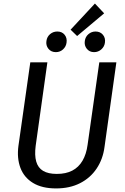

<svg xmlns="http://www.w3.org/2000/svg" viewBox="-20 -1036 696 1068"><path d="M532.3 -689.1H627.3L561.3 -218.2Q552.3 -150.1 517.3 -98.1Q482.3 -46 425.2 -17Q368.1 12.1 291.9 12.1Q213.7 12.1 163.6 -18.4Q113.5 -49 93.5 -102.5Q73.5 -156 82.5 -224.1L148.5 -689.1H243.5L178.5 -225.2Q171.5 -172.3 181.5 -137.4Q191.4 -102.5 219.8 -85.5Q248.2 -68.6 296 -68.6Q346.8 -68.6 382.1 -87Q417.5 -105.5 438.9 -141.9Q460.3 -178.3 467.3 -231.1ZM511.3 -860.7Q537.4 -860.7 552.5 -842.6Q567.6 -824.5 563.6 -798.4Q560.6 -776.3 543.4 -761.1Q526.3 -746 503.2 -746Q478 -746 462.9 -764.6Q447.8 -783.2 451.8 -808.4Q454.9 -831.5 472 -846.1Q489.1 -860.7 511.3 -860.7ZM298.8 -860.7Q324.9 -860.7 339.5 -842.6Q354.1 -824.5 350.1 -798.4Q347.1 -776.3 330.4 -761.1Q313.8 -746 290.6 -746Q264.5 -746 249.4 -764.6Q234.3 -783.2 238.3 -808.4Q241.4 -831.5 258.5 -846.1Q275.6 -860.7 298.8 -860.7ZM372.7 -870.9 508 -1016.3 559.3 -961.8 409 -835.6Z"/></svg>

Font: Fira Sans Variable
Style: Italic
Weight: 397
Italic angle: -8°
Designer: Carrois Corporate & Edenspiekermann AG
Foundry: Carrois Corporate GbR & Edenspiekermann AG
Version: Version 4.202